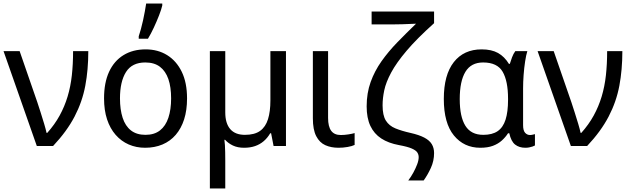

<svg xmlns="http://www.w3.org/2000/svg" viewBox="-20 -825 3575 1085"><path d="M0 -536H91L191 -247Q199 -223 209.5 -190Q220 -157 229.5 -125.5Q239 -94 243 -74H247Q289 -121 317 -172Q345 -223 362 -279.5Q379 -336 386 -399.5Q393 -463 393 -536H479Q479 -431 462 -340.5Q445 -250 401.5 -166.5Q358 -83 280 0H188Z M1037 -269Q1037 -202 1020.5 -150.5Q1004 -99 973 -63Q942 -27 898 -8.5Q854 10 800 10Q750 10 707.5 -8.5Q665 -27 633.5 -63Q602 -99 585 -150.5Q568 -202 568 -269Q568 -358 596.5 -419.5Q625 -481 678 -513.5Q731 -546 803 -546Q872 -546 924.5 -513.5Q977 -481 1007 -419.5Q1037 -358 1037 -269ZM658 -269Q658 -206 673 -159.5Q688 -113 720 -88Q752 -63 802 -63Q852 -63 884 -88Q916 -113 931.5 -159.5Q947 -206 947 -269Q947 -333 931.5 -378Q916 -423 884 -447.5Q852 -472 801 -472Q726 -472 692 -418Q658 -364 658 -269ZM764 -620Q770 -638 776.5 -661.5Q783 -685 788.5 -710.5Q794 -736 798.5 -760.5Q803 -785 806 -805H897V-794Q892 -772 879 -738.5Q866 -705 849.5 -669.5Q833 -634 816 -606H764Z M1596 -536V0H1526L1512 -72H1507Q1492 -46 1470.5 -27.5Q1449 -9 1421.5 0.5Q1394 10 1359 10Q1323 10 1296.5 -2.5Q1270 -15 1252 -35H1248Q1250 -23 1251 -5.5Q1252 12 1252.5 34.5Q1253 57 1253 84V240H1166V-536H1253V-190Q1253 -128 1281 -95.5Q1309 -63 1364 -63Q1419 -63 1450 -85.5Q1481 -108 1494.5 -151.5Q1508 -195 1508 -257V-536Z M1834 -158Q1834 -110 1851.5 -86Q1869 -62 1906 -62Q1926 -62 1948.5 -65.5Q1971 -69 1984 -73V-6Q1970 1 1944.5 5.5Q1919 10 1893 10Q1851 10 1818.5 -4.5Q1786 -19 1767 -55.5Q1748 -92 1748 -157V-536H1834Z M2433 40Q2433 84 2415 123.5Q2397 163 2374 195H2287Q2303 174 2316 150Q2329 126 2337.5 103.5Q2346 81 2346 63Q2346 49 2338.5 37Q2331 25 2307.5 14.5Q2284 4 2235 -5Q2175 -16 2134.5 -42.5Q2094 -69 2073 -113.5Q2052 -158 2052 -224Q2052 -299 2074.5 -361.5Q2097 -424 2136 -479Q2175 -534 2225.5 -586Q2276 -638 2331 -691Q2326 -691 2305 -690Q2284 -689 2254.5 -688Q2225 -687 2194 -687H2080V-760H2433V-694Q2336 -607 2278 -538.5Q2220 -470 2190.5 -415Q2161 -360 2151.5 -315Q2142 -270 2142 -230Q2142 -173 2160.5 -143.5Q2179 -114 2214.5 -99.5Q2250 -85 2299 -74Q2348 -63 2377.5 -47.5Q2407 -32 2420 -10.5Q2433 11 2433 40Z M2711 -63Q2762 -63 2792.5 -84Q2823 -105 2837 -149Q2851 -193 2851 -261V-267Q2851 -367 2820.5 -419.5Q2790 -472 2710 -472Q2642 -472 2610 -419Q2578 -366 2578 -265Q2578 -165 2610 -114Q2642 -63 2711 -63ZM2694 10Q2602 10 2545 -59.5Q2488 -129 2488 -266Q2488 -402 2544.5 -474Q2601 -546 2702 -546Q2758 -546 2794.5 -525.5Q2831 -505 2856 -464H2861Q2866 -481 2873.5 -501Q2881 -521 2892 -536H2960Q2953 -514 2947.5 -478Q2942 -442 2939 -402Q2936 -362 2936 -326V-118Q2936 -87 2947.5 -74.5Q2959 -62 2975 -62Q2982 -62 2990.5 -64Q2999 -66 3003 -67V-3Q2998 0 2989.5 3Q2981 6 2970.5 8Q2960 10 2949 10Q2914 10 2891 -8Q2868 -26 2858 -72H2851Q2837 -50 2816 -31Q2795 -12 2765.5 -1Q2736 10 2694 10Z M3018 -536H3109L3209 -247Q3217 -223 3227.5 -190Q3238 -157 3247.5 -125.5Q3257 -94 3261 -74H3265Q3307 -121 3335 -172Q3363 -223 3380 -279.5Q3397 -336 3404 -399.5Q3411 -463 3411 -536H3497Q3497 -431 3480 -340.5Q3463 -250 3419.5 -166.5Q3376 -83 3298 0H3206Z"/></svg>

Font: Noto Sans Display
Style: Regular
Weight: 400
Designer: Monotype Design Team
Foundry: Monotype Imaging Inc.
Version: Version 2.003